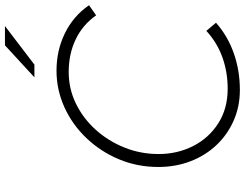

<svg xmlns="http://www.w3.org/2000/svg" viewBox="-124 -830 965 756"><g transform="rotate(-90 358.0 -451.5)"><path d="M382 11Q317 11 261.5 -13.5Q206 -38 165 -81.5Q124 -125 101.5 -183.5Q79 -242 79 -310Q79 -393 109.5 -465.5Q140 -538 193 -593.5Q246 -649 314.5 -680Q383 -711 458 -711Q538 -711 605.5 -678Q673 -645 716 -583L676 -555Q639 -608 581.5 -635.5Q524 -663 453 -663Q387 -663 328.5 -634.5Q270 -606 225.5 -556.5Q181 -507 155.5 -443.5Q130 -380 130 -309Q130 -235 161.5 -173Q193 -111 251 -74Q309 -37 387 -37Q452 -37 510 -57.5Q568 -78 615 -121L647 -83Q595 -37 527 -13Q459 11 382 11ZM432 -798 558 -914H634L482 -798Z"/></g></svg>

Font: Red Hat Text
Style: Italic
Weight: 300
Italic angle: -12°
Designer: Pentagram, MCKL
Foundry: Pentagram, MCKL
Version: Version 1.023